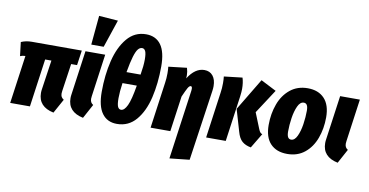

<svg xmlns="http://www.w3.org/2000/svg" viewBox="-94 -1109 3076 1600"><g transform="rotate(10 1444.0 -309.0)"><path d="M433 -174Q431 -158 431 -153Q431 -135 437 -124Q443 -113 458 -103L392 17Q261 -10 261 -127Q261 -143 264 -161L300 -407H247L190 0H23L80 -407H79Q56 -407 36 -398L22 -515Q63 -533 112 -533H535L517 -407H467Z M683 -174Q681 -158 681 -152Q681 -135 687 -123.5Q693 -112 707 -103L642 17Q511 -10 511 -127Q511 -143 514 -161L566 -533H733ZM627 -843 788 -831 709 -596H604Z M1210 -518Q1210 -374 1181.5 -252.5Q1153 -131 1089.5 -56.5Q1026 18 928 18Q846 18 802 -42.5Q758 -103 758 -224Q758 -366 787.5 -487.5Q817 -609 880.5 -684.5Q944 -760 1040 -760Q1123 -760 1166.5 -700Q1210 -640 1210 -518ZM933 -421H1052Q1065 -497 1065 -550Q1065 -600 1055.5 -620.5Q1046 -641 1027 -641Q1008 -641 992.5 -622Q977 -603 962.5 -555Q948 -507 933 -421ZM916 -325Q905 -250 905 -196Q905 -145 914 -124.5Q923 -104 942 -104Q970 -104 993.5 -153.5Q1017 -203 1037 -325Z M1492 -362Q1493 -368 1493 -378Q1493 -399 1481 -399Q1469 -399 1456.5 -377Q1444 -355 1420 -300L1378 0H1211L1265 -388Q1271 -426 1271 -470Q1271 -502 1268 -526L1423 -544Q1433 -512 1433 -482Q1433 -465 1432 -456Q1492 -551 1570 -551Q1616 -551 1642 -519Q1668 -487 1668 -431Q1668 -413 1665 -392L1578 207L1410 225Z M1944 -95 1890 -279 2053 -550 2184 -483 2051 -279 2105 -145Q2112 -128 2119 -119.5Q2126 -111 2137 -108L2062 17Q2016 9 1987.5 -15.5Q1959 -40 1944 -95ZM1735 -388Q1741 -426 1741 -470Q1741 -502 1738 -526L1893 -544Q1906 -503 1906 -450Q1906 -425 1901 -387L1847 0H1681Z M2176 -194Q2176 -289 2206 -370.5Q2236 -452 2297 -501.5Q2358 -551 2445 -551Q2535 -551 2586 -497Q2637 -443 2637 -338Q2637 -243 2607 -161.5Q2577 -80 2516.5 -31Q2456 18 2369 18Q2278 18 2227 -35.5Q2176 -89 2176 -194ZM2469 -364Q2469 -397 2460 -412Q2451 -427 2433 -427Q2402 -427 2382.5 -384.5Q2363 -342 2354 -282.5Q2345 -223 2345 -169Q2345 -135 2354 -120Q2363 -105 2381 -105Q2411 -105 2431 -147.5Q2451 -190 2460 -250.5Q2469 -311 2469 -364Z M2838 -174Q2836 -158 2836 -152Q2836 -135 2842 -123.5Q2848 -112 2862 -103L2797 17Q2666 -10 2666 -127Q2666 -143 2669 -161L2721 -533H2888Z"/></g></svg>

Font: Fira Sans Extra Condensed ExtraBold
Style: Italic
Weight: 800
Width: 3
Italic angle: -8°
Designer: Carrois Corporate & Edenspiekermann AG
Foundry: Carrois Corporate GbR & Edenspiekermann AG
Version: Version 4.203